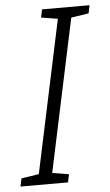

<svg xmlns="http://www.w3.org/2000/svg" viewBox="-83 -749 450 785"><g transform="rotate(-5 142.0 -357.0)"><path d="M164 0 171 -33 103 -44 236 -670 308 -681 315 -714H120L113 -681L181 -670L48 -44L-24 -33L-31 0Z"/></g></svg>

Font: Noto Sans UI SemiCondensed Light
Style: Italic
Weight: 300
Width: 4
Designer: Monotype Design Team
Foundry: Monotype Imaging Inc.
Version: 1.001